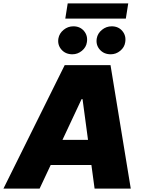

<svg xmlns="http://www.w3.org/2000/svg" viewBox="-43 -1111 858 1131"><path d="M190.3 0H-22.7L338.1 -727.3H608L727.3 0H514.2L495.4 -139.2H255.7ZM712.4 -1090.9 698.2 -1001.4H341.6L355.8 -1090.9ZM383.5 -791.2Q343 -791.2 318.9 -818.9Q294.7 -846.6 301.1 -884.9Q306.5 -914.8 331.9 -935.4Q357.2 -956 389.2 -956Q428.6 -956 451.9 -928.3Q475.1 -900.6 468.8 -862.2Q464.5 -832.4 439.5 -811.8Q414.4 -791.2 383.5 -791.2ZM609.4 -791.2Q568.9 -791.2 544.7 -818.9Q520.6 -846.6 527 -884.9Q532.3 -914.8 557.7 -935.4Q583.1 -956 615.1 -956Q654.5 -956 677.7 -928.3Q701 -900.6 694.6 -862.2Q690.3 -832.4 665.3 -811.8Q640.3 -791.2 609.4 -791.2ZM324.9 -286.9H475.5L443.2 -527H437.5Z"/></svg>

Font: Karasuma Gothic
Style: Italic
Weight: 900
Italic angle: -9.39999°
Designer: Rasmus Andersson / Ryoko Nishizuka
Foundry: Genbu
Version: Version 1.00